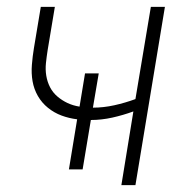

<svg xmlns="http://www.w3.org/2000/svg" viewBox="-20 -540 540 560"><path d="M334 0 369 -215Q339 -204 307.5 -197Q276 -190 245 -190L221 -46H181L205 -192Q181 -195 159.5 -203Q138 -211 120 -225.5Q102 -240 90.5 -260Q79 -280 75 -303Q71 -326 73 -351Q75 -376 79 -400L99 -520H140L119 -394Q116 -375 114 -356Q112 -337 115 -319Q118 -301 126 -285.5Q134 -270 147.5 -258.5Q161 -247 177 -239.5Q193 -232 212 -229L228 -326H268L251 -226Q282 -226 313.5 -233Q345 -240 375 -251L420 -520H461L375 0Z"/></svg>

Font: Iosevka Curly Extralight
Style: Italic
Weight: 200
Italic angle: -9°
Monospace: yes
Designer: Belleve Invis
Foundry: Belleve Invis
Version: Version 22.1.2; ttfautohint (v1.8.4)